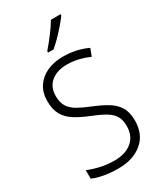

<svg xmlns="http://www.w3.org/2000/svg" viewBox="-234 -1033 960 1130"><g transform="rotate(-30 246.5 -468.5)"><path d="M446 -187Q446 -93 384 -41.5Q322 10 223 10Q169 10 125.5 2Q82 -6 49 -20V-78Q84 -63 129.5 -52.5Q175 -42 225 -42Q300 -42 344 -79Q388 -116 388 -184Q388 -225 371.5 -252Q355 -279 319.5 -299.5Q284 -320 228 -342Q176 -363 137 -387.5Q98 -412 77 -448.5Q56 -485 56 -542Q56 -600 83 -640.5Q110 -681 157 -702.5Q204 -724 265 -724Q312 -724 354.5 -714.5Q397 -705 432 -688L413 -638Q375 -655 337.5 -663.5Q300 -672 264 -672Q196 -672 155 -638.5Q114 -605 114 -543Q114 -499 131.5 -471.5Q149 -444 183 -424.5Q217 -405 265 -386Q322 -363 362.5 -338.5Q403 -314 424.5 -278.5Q446 -243 446 -187ZM380 -939Q365 -918 341 -890Q317 -862 290 -834.5Q263 -807 240 -788H203V-798Q232 -831 263 -872Q294 -913 314 -947H380Z"/></g></svg>

Font: Noto Sans Thai Looped SemiCondensed Light
Style: Regular
Weight: 300
Width: 4
Designer: Sasikarn Vongin, Ben Mitchell
Foundry: The Fontpad Ltd
Version: Version 1.001; ttfautohint (v1.8.4.7-5d5b)